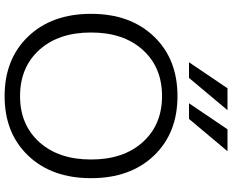

<svg xmlns="http://www.w3.org/2000/svg" viewBox="-107 -890 1007 833"><g transform="rotate(90 396.5 -473.5)"><path d="M496 -790H428L541 -957H636ZM318 -790H250L363 -957H458ZM397 -673Q272 -673 196.5 -589.5Q121 -506 121 -365Q121 -224 196.5 -140.5Q272 -57 397 -57Q521 -57 596.5 -140.5Q672 -224 672 -365Q672 -506 596.5 -589.5Q521 -673 397 -673ZM655.5 -92.5Q558 10 397 10Q236 10 138 -92.5Q40 -195 40 -365Q40 -535 138 -637.5Q236 -740 397 -740Q558 -740 655.5 -637.5Q753 -535 753 -365Q753 -195 655.5 -92.5Z"/></g></svg>

Font: M PLUS 1p
Style: Regular
Weight: 400
Version: Version 1.062